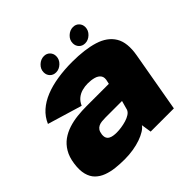

<svg xmlns="http://www.w3.org/2000/svg" viewBox="-185 -913 1097 1097"><g transform="rotate(-45 364.0 -364.0)"><path d="M224 7.5Q260.5 7.5 294 2Q327.5 -3.5 355.2 -13.2Q383 -23 403 -35.5Q423 -48 431.5 -61.5L441 0H628.5L692.5 -363.5Q708.5 -453.5 677.5 -504.8Q646.5 -556 576.5 -577.5Q506.5 -599 405 -599Q342 -599 286.2 -590.2Q230.5 -581.5 185.2 -563.2Q140 -545 107.2 -516Q74.5 -487 57 -446L266.5 -383Q278 -408.5 295.8 -422.8Q313.5 -437 335.8 -443Q358 -449 382 -449Q408.5 -449 431.2 -442.8Q454 -436.5 465.2 -420.8Q476.5 -405 468 -375.5L465 -362H284Q247.5 -362 210.2 -358Q173 -354 138.8 -343Q104.5 -332 76.2 -311.8Q48 -291.5 28.8 -259.2Q9.5 -227 3 -180.5Q-4 -132 4.8 -98.2Q13.5 -64.5 34.5 -43.8Q55.5 -23 85.5 -11.8Q115.5 -0.5 151.2 3.5Q187 7.5 224 7.5ZM300.5 -133Q286.5 -133 273.5 -135Q260.5 -137 250.5 -142.5Q240.5 -148 235.5 -158.5Q230.5 -169 232.5 -187Q235 -205 242.2 -215.5Q249.5 -226 260.5 -231.2Q271.5 -236.5 285.8 -238Q300 -239.5 316 -239.5H449L433.5 -183.5Q428 -170 413.2 -160.5Q398.5 -151 378.8 -145Q359 -139 338.2 -136Q317.5 -133 300.5 -133ZM298.5 -621Q323.5 -621 344 -640.5Q364.5 -660 364.5 -686.5Q364.5 -707.5 350.5 -722Q336.5 -736.5 314.5 -736.5Q289 -736.5 268.5 -717.2Q248 -698 248 -671.5Q248 -650 262 -635.5Q276 -621 298.5 -621ZM533.5 -621Q558.5 -621 579 -640.5Q599.5 -660 599.5 -686.5Q599.5 -707.5 585.5 -722Q571.5 -736.5 549.5 -736.5Q524 -736.5 503.5 -717.2Q483 -698 483 -671.5Q483 -650 497 -635.5Q511 -621 533.5 -621Z"/></g></svg>

Font: Anybody UltraCondensed Thin Black
Style: Italic
Weight: 900
Italic angle: -10°
Version: Version 1.111